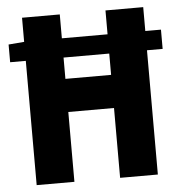

<svg xmlns="http://www.w3.org/2000/svg" viewBox="-49 -699 698 745"><g transform="rotate(-5 300.0 -326.0)"><path d="M3 -484V-553L64 -558V-652H211V-559H389V-652H536V-559H597V-484H536V0H389V-272H211V0H64V-484ZM211 -401H389V-484H211Z"/></g></svg>

Font: Source Code Pro
Style: Bold
Weight: 700
Monospace: yes
Designer: Paul D. Hunt, Teo Tuominen
Foundry: Adobe Systems Incorporated
Version: Version 2.030;PS 1.000;hotconv 16.6.51;makeotf.lib2.5.65220